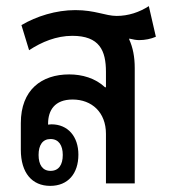

<svg xmlns="http://www.w3.org/2000/svg" viewBox="-20 -599 556 627"><path d="M144 8C202 8 236 -32 236 -94C236 -153 202 -193 148 -193C144 -193 140 -192 137 -192V-195C137 -238 158 -274 217 -274C280 -274 326 -232 326 -162V0H420V-377C420 -413 414 -444 402 -470V-473C414 -470 426 -468 434 -468C454 -468 473 -472 489 -479L466 -579C435 -559 399 -547 361 -547C324 -547 291 -566 226 -566C163 -566 99 -546 50 -517L75 -435C116 -462 164 -482 216 -482C305 -482 326 -434 326 -364V-314H323C291 -344 248 -356 206 -356C116 -356 48 -306 48 -197V-110C48 -34 85 8 144 8ZM145 -41C119 -41 106 -61 106 -93C106 -125 119 -145 145 -145C172 -145 185 -124 185 -93C185 -61 172 -41 145 -41Z"/></svg>

Font: Noto Sans Thai Looped Condensed Medium
Style: Regular
Weight: 500
Width: 3
Designer: Sasikarn Vongin, Ben Mitchell
Foundry: The Fontpad Ltd
Version: Version 1.001